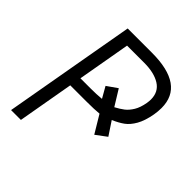

<svg xmlns="http://www.w3.org/2000/svg" viewBox="-197 -859 993 993"><g transform="rotate(45 300.0 -362.5)"><path d="M168.5 -725H346Q583.5 -725 583.5 -558Q583.5 -533.5 579 -507Q569 -451.5 549.5 -417.2Q530 -383 505.2 -365Q480.5 -347 445 -332L494 -258L435 -214L377 -310.5Q344.5 -307 284 -307H257H166.5L112.5 0H40.5ZM332 -373.5 297.5 -434 354.5 -474 407.5 -388Q435 -402.5 454 -417.2Q473 -432 488.5 -457.5Q504 -483 511 -523Q513.5 -539 513.5 -550Q513.5 -606 470.2 -633Q427 -660 354.5 -660H229L178 -370H252Q296 -370 332 -373.5Z"/></g></svg>

Font: JuliaMono SemiBoldItalic
Style: Regular
Weight: 600
Italic angle: -9°
Monospace: yes
Designer: cormullion
Foundry: corm
Version: Version 0.049; ttfautohint (v1.8.4)